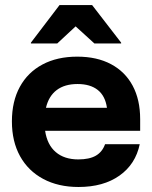

<svg xmlns="http://www.w3.org/2000/svg" viewBox="-20 -736 607 766"><path d="M293.3 10Q212.5 10 152.5 -22.1Q92.5 -54.2 60 -112.9Q27.5 -171.7 27.5 -251.7Q27.5 -331.7 59.2 -389.6Q90.8 -447.5 149.6 -478.8Q208.3 -510 288.3 -510Q366.7 -510 422.9 -480Q479.2 -450 509.2 -394.2Q539.2 -338.3 539.2 -260.8V-214.2H160Q168.3 -158.3 202.5 -129.2Q236.7 -100 292.5 -100Q336.7 -100 362.5 -115Q388.3 -130 399.2 -160.8H537.5Q520.8 -80.8 456.7 -35.4Q392.5 10 293.3 10ZM163.3 -305.8H406.7Q400 -353.3 370 -377.1Q340 -400.8 289.2 -400.8Q238.3 -400.8 206.2 -376.7Q174.2 -352.5 163.3 -305.8ZM103.3 -562.5V-565.8L217.5 -715.8H347.5L463.3 -565.8V-562.5H356.7L281.7 -630.8L208.3 -562.5Z"/></svg>

Font: Funnel Display
Style: Bold
Weight: 700
Designer: NORD ID, Kristian Moeller
Foundry: Dicotype
Version: Version 1.000